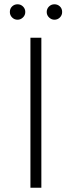

<svg xmlns="http://www.w3.org/2000/svg" viewBox="-20 -876 335 896"><path d="M62 -784Q47 -784 36.5 -794.5Q26 -805 26 -820Q26 -836 36.5 -846Q47 -856 62 -856Q77 -856 87.5 -845.5Q98 -835 98 -820Q98 -805 87 -794.5Q76 -784 62 -784ZM234 -784Q220 -784 209 -794.5Q198 -805 198 -820Q198 -835 208.5 -845.5Q219 -856 234 -856Q249 -856 259.5 -846Q270 -836 270 -820Q270 -805 259.5 -794.5Q249 -784 234 -784ZM122 0V-700H173V0Z"/></svg>

Font: mBank Light
Style: Regular
Weight: 300
Designer: Julieta Ulanovsky
Foundry: Julieta Ulanovsky
Version: Version 7.200;PS 007.200;hotconv 1.0.88;makeotf.lib2.5.64775